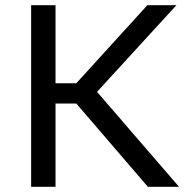

<svg xmlns="http://www.w3.org/2000/svg" viewBox="-20 -720 740 740"><path d="M100 0V-700H194V-399H274L548 -700H660L354 -366L670 0H550L274 -321H194V0Z"/></svg>

Font: Golos Text
Style: Regular
Weight: 400
Designer: A.Korolkova, Vitaly Kuzmin
Foundry: ParaType Ltd
Version: Version 2.004